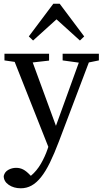

<svg xmlns="http://www.w3.org/2000/svg" viewBox="-20 -764 552 1033"><path d="M92 249Q54 249 27 230.5Q0 212 0 183Q5 161 24.5 150Q44 139 67 139Q87 139 104 147.5Q121 156 141 177L146 182Q178 155 200 117Q222 79 236 38L240 26L59 -431L4 -439V-475H244V-438L156 -428L281 -87L404 -427L317 -439V-475H512V-439L458 -428L297 -3Q272 63 248.5 111Q225 159 200.5 189.5Q176 220 149.5 234.5Q123 249 92 249ZM410 -546 284 -660 158 -546 135 -568 267 -744H301L433 -568Z"/></svg>

Font: Source Serif Pro
Style: Regular
Weight: 400
Designer: Frank Grießhammer
Foundry: Adobe Systems Incorporated
Version: Version 2.000;PS 1.000;hotconv 16.6.51;makeotf.lib2.5.65220